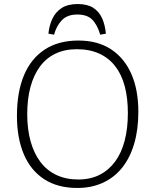

<svg xmlns="http://www.w3.org/2000/svg" viewBox="-20 -918 769 952"><path d="M363 14Q266 14 199 -29.5Q132 -73 98 -153.5Q64 -234 64 -343Q64 -462 99 -545Q134 -628 202 -672.5Q270 -717 369 -717Q464 -717 530 -674Q596 -631 631 -552Q666 -473 666 -363Q666 -276 645.5 -206Q625 -136 586 -87Q547 -38 490.5 -12Q434 14 363 14ZM368 -28Q428 -28 473.5 -51Q519 -74 550.5 -116.5Q582 -159 598 -220Q614 -281 614 -357Q614 -432 598.5 -490.5Q583 -549 551 -590Q519 -631 471.5 -652.5Q424 -674 361 -674Q301 -674 255 -652Q209 -630 178 -588Q147 -546 131 -486.5Q115 -427 115 -352Q115 -278 131.5 -218Q148 -158 180 -115.5Q212 -73 259.5 -50.5Q307 -28 368 -28ZM365 -898Q413 -898 442 -879.5Q471 -861 486 -828Q501 -795 505 -751L477 -746Q462 -796 437 -821Q412 -846 363 -846Q314 -846 287 -818Q260 -790 248 -746L220 -751Q224 -791 239.5 -824.5Q255 -858 285.5 -878Q316 -898 365 -898Z"/></svg>

Font: Literata 18pt ExtraLight
Style: Regular
Weight: 250
Designer: Latin by Veronika Burian and Jose Scaglione. Greek by Irene Vlachou. Cyrillic by Vera Evstafieva.
Foundry: TypeTogether
Version: Version 3.103;gftools[0.9.29]